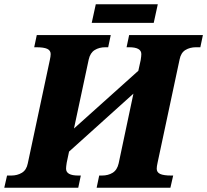

<svg xmlns="http://www.w3.org/2000/svg" viewBox="-54 -878 969 898"><path d="M-34 0 -21 -57H-1Q27 -57 48.5 -70Q70 -83 76 -114L179 -597Q183 -615 183 -625Q183 -642 167 -649.5Q151 -657 115 -657H106L118 -714H464L452 -657H439Q410 -657 389 -644Q368 -631 361 -600L292 -277L593 -547L604 -597Q607 -616 607 -625Q607 -657 550 -657H538L550 -714H895L883 -657H863Q834 -657 813 -644Q792 -631 786 -600L683 -117Q679 -99 679 -89Q679 -72 695 -64.5Q711 -57 747 -57H756L743 0H398L410 -57H423Q452 -57 473 -70Q494 -83 501 -114L570 -440L269 -169L258 -117Q255 -98 255 -89Q255 -57 312 -57H324L312 0ZM375 -771 394 -858H684L665 -771Z"/></svg>

Font: Noto Serif ExtraBold
Style: Italic
Weight: 800
Italic angle: -12°
Designer: Monotype Design Team
Foundry: Monotype Imaging Inc.
Version: Version 2.013